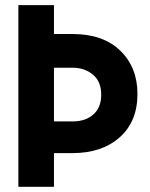

<svg xmlns="http://www.w3.org/2000/svg" viewBox="-20 -720 577 740"><path d="M50.8 -700.2H188V-588.9H259.8Q377.4 -588.9 443.6 -524.7Q509.8 -460.4 509.8 -357.9Q509.8 -251.5 441.2 -190.7Q372.6 -129.9 259.8 -129.9H188V0H50.8ZM188 -252H259.8Q309.6 -252 339.8 -278.8Q370.1 -305.7 370.1 -355Q370.1 -405.8 338.1 -432.4Q306.2 -459 259.8 -459H188Z"/></svg>

Font: TASA Explorer
Style: Bold
Weight: 700
Designer: Weizhong Zhang
Foundry: Local Remote
Version: Version 1.000;Glyphs 3.1.2 (3151)